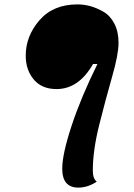

<svg xmlns="http://www.w3.org/2000/svg" viewBox="-20 -754 608 873"><path d="M336 99Q263 99 263 13Q263 -53 305.5 -182Q348 -311 423 -463H403Q338 -349 237 -349Q170 -349 133.5 -392.5Q97 -436 97 -501Q97 -590 159.5 -662Q222 -734 332 -734Q362 -734 391 -726Q420 -718 450.5 -700.5Q481 -683 500 -646.5Q519 -610 519 -559Q519 -507 490 -406Q461 -305 431.5 -187.5Q402 -70 402 22Q402 58 420 72Q379 99 336 99Z"/></svg>

Font: Lemonada Light
Style: Regular
Weight: 300
Designer: Mohamed Gaber (Arabic), Eduardo Tunni (Latin)
Foundry: Kief Type Foundry
Version: Version 4.004